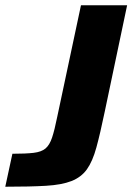

<svg xmlns="http://www.w3.org/2000/svg" viewBox="-51 -708 502 728"><path d="M-31 0 -4 -125Q47 -125 76.5 -128.5Q106 -132 121.5 -145Q137 -158 146.5 -186.5Q156 -215 166 -265L256 -688H431L346 -284Q329 -202 314.5 -149Q300 -96 278.5 -66Q257 -36 220 -21.5Q183 -7 123 -3.5Q63 0 -31 0Z"/></svg>

Font: Saira
Style: Bold Italic
Weight: 700
Italic angle: -12°
Designer: Hector Gatti with collaboration of the Omnibus-Type team
Foundry: Omnibus-Type
Version: Version 1.100; ttfautohint (v1.8.3)